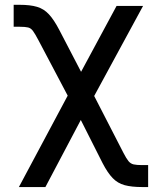

<svg xmlns="http://www.w3.org/2000/svg" viewBox="-20 -570 645 795"><path d="M58.2 204.5 260.3 -174 139.2 -403.4Q125 -430.4 116.5 -441.9Q108 -453.5 96.2 -456.3Q84.5 -459.2 61.1 -459.2H36.6V-550.1H61.1Q105.1 -550.1 133.3 -541.7Q161.6 -533.4 182.5 -510.8Q203.5 -488.3 225.5 -446L315.7 -272.7L462.7 -545.5H572.4L370 -172.6L491.1 62.9Q503.2 86.6 512.1 97.3Q521 108 533.6 110.8Q546.2 113.6 568.9 113.6H593.4V204.5H568.9Q524.9 204.5 496.1 196.7Q467.3 188.9 446.6 167.4Q425.8 146 404.8 105.5L314.6 -73.2L168 204.5Z"/></svg>

Font: Inter Zeller Medium
Style: Regular
Weight: 500
Designer: Rasmus Andersson; Joe Bland
Foundry: zeller
Version: Version 3.015;git-dec3a8cb1